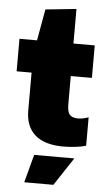

<svg xmlns="http://www.w3.org/2000/svg" viewBox="-62 -764 572 1024"><g transform="rotate(5 224.0 -252.5)"><path d="M148 70H363L264 220H108ZM298 12Q198 12 147 -33Q96 -78 96 -164V-366H16V-540H110L140 -708L305 -725V-540H419V-366H306V-215Q306 -174 319.5 -159Q333 -144 366 -144Q389 -144 420 -155V-3Q398 4 365 8Q332 12 298 12Z"/></g></svg>

Font: Encode Sans Narrow
Style: Black
Weight: 900
Designer: Pablo Impallari, Andres Torresi
Foundry: Pablo Impallari, Andres Torresi
Version: Version 1.000; ttfautohint (v1.00) -l 8 -r 50 -G 200 -x 14 -